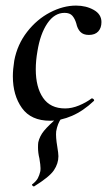

<svg xmlns="http://www.w3.org/2000/svg" viewBox="-20 -419 386 687"><path d="M26 -146Q26 -170 31 -202Q42 -260 77 -305Q112 -350 159 -374.5Q206 -399 252 -399Q288 -399 315.5 -383.5Q343 -368 343 -340Q343 -319 331.5 -306.5Q320 -294 298 -294Q278 -294 267.5 -305Q257 -316 253 -335Q248 -352 239 -362.5Q230 -373 211 -373Q175 -373 149.5 -335.5Q124 -298 114 -236Q108 -202 108 -171Q108 -107 134 -69Q160 -31 213 -31Q237 -31 262.5 -41.5Q288 -52 308 -67H309Q312 -67 315 -64Q318 -61 316 -58Q278 -22 237.5 -4.5Q197 13 159 13Q91 13 58.5 -32.5Q26 -78 26 -146ZM101 248Q98 248 95.5 244.5Q93 241 96 240Q110 229 115.5 218.5Q121 208 124 195Q125 191 125 183Q125 172 121 148Q116 128 116 108Q116 96 117 90Q122 68 137.5 49Q153 30 191 -3Q192 -4 194 -4Q198 -4 200 -1Q202 2 199 5Q186 23 181 51Q179 71 185 106Q189 130 189 140Q189 166 173 190Q157 214 102 248Z"/></svg>

Font: Cormorant Infant SemiBold
Style: Italic
Weight: 600
Italic angle: -10°
Designer: Christian Thalmann (Catharsis Fonts)
Foundry: Catharsis Fonts
Version: Version 4.000